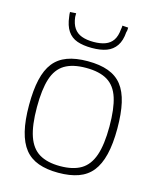

<svg xmlns="http://www.w3.org/2000/svg" viewBox="-114 -829 753 918"><g transform="rotate(15 262.5 -369.5)"><path d="M44 -267Q44 -341 56 -393.5Q68 -446 93.5 -478.5Q119 -511 160.5 -526.5Q202 -542 262 -542Q322 -542 364 -526.5Q406 -511 431.5 -478.5Q457 -446 469 -393.5Q481 -341 481 -267Q481 -191 468 -138Q455 -85 429 -52.5Q403 -20 361.5 -5Q320 10 262 10Q205 10 163.5 -5Q122 -20 96 -52.5Q70 -85 57 -138Q44 -191 44 -267ZM83 -267Q83 -177 101.5 -123.5Q120 -70 159.5 -46.5Q199 -23 262 -23Q326 -23 365.5 -46.5Q405 -70 423.5 -123.5Q442 -177 442 -267Q442 -355 425 -408Q408 -461 368.5 -485Q329 -509 262 -509Q196 -509 156.5 -485Q117 -461 100 -408Q83 -355 83 -267ZM263 -608Q220 -608 190 -618.5Q160 -629 142.5 -655Q125 -681 120 -725Q119 -730 118.5 -735.5Q118 -741 118 -747L148 -749Q148 -744 148 -739.5Q148 -735 148 -731Q152 -697 166 -676.5Q180 -656 204.5 -647Q229 -638 263 -638Q297 -638 321 -647Q345 -656 358.5 -676Q372 -696 375 -731Q376 -735 376.5 -739.5Q377 -744 377 -749L406 -747Q406 -741 405.5 -735Q405 -729 403 -724Q400 -681 382.5 -655.5Q365 -630 335.5 -619Q306 -608 263 -608Z"/></g></svg>

Font: Georama ExtraCondensed Thin ExtraLight
Style: Regular
Weight: 250
Version: Version 1.001